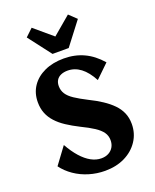

<svg xmlns="http://www.w3.org/2000/svg" viewBox="-172 -1047 930 1154"><g transform="rotate(-20 293.0 -470.0)"><path d="M297.4 10Q245 10 195.3 -5Q145.6 -20 104.8 -48.1Q63.9 -76.2 36.3 -113.6L115.8 -221Q143.3 -172 173.7 -137.8Q204.1 -103.6 236.4 -86Q268.7 -68.4 301.5 -68.4Q328.2 -68.4 347.8 -78.9Q367.4 -89.4 378.7 -108.3Q389.9 -127.2 389.9 -152.7Q389.9 -180.9 374.5 -202.9Q359.1 -224.9 327.3 -245.8Q295.6 -266.6 245.8 -290.6Q200.8 -313.3 165.7 -336.4Q130.6 -359.4 106.2 -386.3Q81.7 -413.1 69.2 -444.7Q56.6 -476.3 56.6 -515.3Q56.6 -573.9 86.3 -617.6Q115.9 -661.3 168.9 -685.6Q221.9 -710 292.4 -710Q362.5 -710 420.3 -683.1Q478.1 -656.3 526.6 -600.4L441.4 -517.9Q410.4 -576.2 372.4 -604.9Q334.4 -633.6 289.5 -633.6Q264.6 -633.6 246.1 -625.4Q227.5 -617.3 217.9 -601.6Q208.2 -585.9 208.2 -563.8Q208.2 -535.8 222.5 -513.7Q236.8 -491.5 267.5 -471.1Q298.3 -450.6 347.1 -425.8Q391.6 -404.1 427.6 -380.3Q463.7 -356.6 489.7 -330.1Q515.6 -303.7 529.3 -271.9Q543 -240.2 543 -201.1Q543 -140.5 511.2 -92.5Q479.4 -44.4 424.3 -17.2Q369.2 10 297.4 10ZM239.3 -758.7 127.5 -904.6 175 -949.6 291 -851.3 407.1 -949.6 454.5 -904.6 342.7 -758.7Z"/></g></svg>

Font: Sutasoma
Style: Regular
Weight: 400
Designer: Izhar Fathurrohim, Akbar Rohmanto, Arusyal Khofiqoini
Foundry: Kiwari Kolektiv
Version: Version 1.102